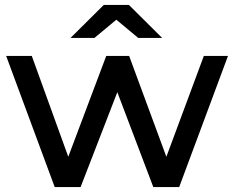

<svg xmlns="http://www.w3.org/2000/svg" viewBox="-20 -759 950 779"><path d="M602 0H707L905 -532H807L655 -123L504 -532H411L257 -123L109 -532H5L202 0H307L456 -385ZM452 -679 541 -605H638L503 -739H401L266 -605H363Z"/></svg>

Font: Montserrat-Alt1 SemBd
Style: Regular
Weight: 600
Designer: Differentunic
Foundry: Differentunic
Version: Version 7.222